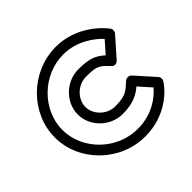

<svg xmlns="http://www.w3.org/2000/svg" viewBox="-151 -706 898 898"><g transform="rotate(-45 298.5 -256.5)"><path d="M516.1 -417.5 465 -359.6C427.9 -394.3 393.1 -404 328 -404C246.2 -404 177 -335.5 177 -256C177 -176.3 246.5 -109 328 -109C399.2 -109 435.3 -130.8 463.8 -155L517 -95.3C489.4 -62.2 426.8 -10 328 -10C189.6 -10 75 -125.4 75 -256C75 -386.7 189.7 -503 328 -503C420.2 -503 487.4 -448.3 516.1 -417.5ZM567.7 -400.5C574.9 -408.6 576.2 -422 569.3 -431.6C548.6 -460.4 463.1 -553 328 -553C162.3 -553 25 -415.3 25 -256C25 -96.6 162.4 40 328 40C468.4 40 548.9 -48.3 570.4 -84.1C575.6 -92.8 575.1 -105.3 567.7 -113.6L484.7 -206.6C476.9 -215.3 460.6 -218.3 449.7 -209C413.5 -177.9 402.4 -159 328 -159C273.5 -159 227 -205.7 227 -256C227 -306.5 273.8 -354 328 -354C399.7 -354 408.3 -348.2 447.7 -305.9C461.9 -290.7 477.7 -298.5 484.7 -306.5Z"/></g></svg>

Font: Hussar Ekologiczny
Style: Regular
Weight: 400
Foundry: Cannot Into Space Fonts
Version: Version 0.97